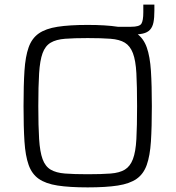

<svg xmlns="http://www.w3.org/2000/svg" viewBox="-20 -804 761 832"><path d="M485 -654V-688H548Q584 -688 592.5 -701Q601 -714 601 -751V-784H649V-758Q649 -727 645 -707Q641 -687 630 -675Q619 -663 599 -658.5Q579 -654 548 -654ZM360 8Q281 8 229.5 0Q178 -8 148 -29Q118 -50 104 -89.5Q90 -129 86 -191Q82 -253 82 -344Q82 -435 86 -497Q90 -559 104 -598.5Q118 -638 148 -659Q178 -680 229.5 -688Q281 -696 360 -696Q439 -696 490.5 -688Q542 -680 572 -659Q602 -638 616 -598.5Q630 -559 634 -497Q638 -435 638 -344Q638 -253 634 -191Q630 -129 616 -89.5Q602 -50 572 -29Q542 -8 490.5 0Q439 8 360 8ZM360 -49Q420 -49 459 -52Q498 -55 521 -69Q544 -83 556 -114.5Q568 -146 571 -201.5Q574 -257 574 -344Q574 -431 571 -486.5Q568 -542 556 -573.5Q544 -605 521 -619Q498 -633 459 -636Q420 -639 360 -639Q301 -639 262 -636Q223 -633 199.5 -619Q176 -605 164.5 -573.5Q153 -542 149.5 -486.5Q146 -431 146 -344Q146 -257 149.5 -201.5Q153 -146 164.5 -114.5Q176 -83 199.5 -69Q223 -55 262 -52Q301 -49 360 -49Z"/></svg>

Font: Saira Thin Light
Style: Regular
Weight: 300
Version: Version 1.101